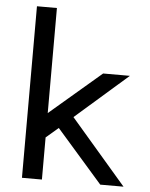

<svg xmlns="http://www.w3.org/2000/svg" viewBox="-55 -827 679 872"><g transform="rotate(5 285.0 -391.0)"><path d="M541 0 287 -295 526 -504H404L169 -303V-782H78V0H169V-192L225 -240L435 0Z"/></g></svg>

Font: Hibana SubMedium
Style: Regular
Weight: 500
Width: 6
Designer: pygmalion
Foundry: ybstudio
Version: Version 0.930;hotconv 1.0.109;makeotfexe 2.5.65596